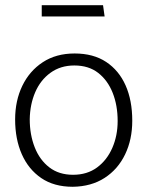

<svg xmlns="http://www.w3.org/2000/svg" viewBox="-20 -703 565 736"><path d="M259 13Q187 13 138 -20.5Q89 -54 63.5 -112Q38 -170 38 -245Q38 -317 65.5 -374Q93 -431 144 -464.5Q195 -498 266 -498Q338 -498 387 -465.5Q436 -433 461.5 -375.5Q487 -318 487 -240Q487 -168 459.5 -111Q432 -54 381 -21Q330 12 259 13ZM260 -33Q314 -33 352 -61Q390 -89 410.5 -136Q431 -183 431 -239Q431 -299 412 -347Q393 -395 356.5 -423.5Q320 -452 265 -452Q212 -452 173.5 -424Q135 -396 115 -349.5Q95 -303 94 -246Q94 -187 113 -138.5Q132 -90 169 -61.5Q206 -33 260 -33ZM140 -640H381L375 -683H140Z"/></svg>

Font: Catamaran ExtraLight
Style: Regular
Weight: 250
Designer: Pria Ravichandran
Version: Version 2.000